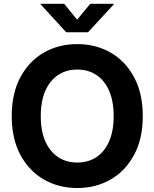

<svg xmlns="http://www.w3.org/2000/svg" viewBox="-20 -967 803 998"><path d="M381.3 10.3Q284.7 10.3 207.5 -34.2Q130.4 -78.6 85.7 -162.4Q41 -246.1 41 -363.3Q41 -481.4 85.7 -565.2Q130.4 -648.9 207.5 -693.4Q284.7 -737.8 381.3 -737.8Q478.5 -737.8 555.4 -693.4Q632.3 -648.9 677.2 -565.2Q722.2 -481.4 722.2 -363.3Q722.2 -246.1 677.2 -162.4Q632.3 -78.6 555.4 -34.2Q478.5 10.3 381.3 10.3ZM381.3 -122.1Q438 -122.1 480.5 -149.9Q522.9 -177.7 546.9 -231.7Q570.8 -285.6 570.8 -363.3Q570.8 -441.4 546.9 -495.6Q522.9 -549.8 480.5 -577.6Q438 -605.5 381.3 -605.5Q325.2 -605.5 282.5 -577.4Q239.7 -549.3 215.8 -495.4Q191.9 -441.4 191.9 -363.3Q191.9 -285.6 215.8 -231.9Q239.7 -178.2 282.5 -150.1Q325.2 -122.1 381.3 -122.1ZM313.5 -947.3 380.9 -864.7 449.2 -947.3H571.8V-944.8L437.5 -799.3H324.2L190.9 -944.8V-947.3Z"/></svg>

Font: Inter 20pt
Style: Bold
Weight: 700
Version: Version 4.001;git-66647c0bb